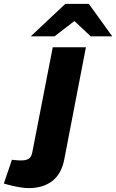

<svg xmlns="http://www.w3.org/2000/svg" viewBox="-162 -760 598 989"><path d="M-142.3 185.5 -100.5 62.9 -87.9 64.4Q-79.9 65.4 -70.2 65.9Q-60.4 66.4 -52.9 66.4Q-27.4 66.4 -13.6 57.4Q0.1 48.4 4.6 23.4L109.7 -516.4H280.5L169.4 59.4Q154.9 135.7 107.3 172.4Q59.7 209 -14.6 209Q-35.5 209 -65.2 203.8Q-94.8 198.5 -120.3 191.6ZM305.1 -573 200.5 -671.2 174.4 -740H295.6L416.1 -573ZM-3.4 -573 174.4 -740H295.6L245.3 -670.1L119.1 -573Z"/></svg>

Font: REM Medium
Style: Italic
Weight: 500
Italic angle: -11°
Designer: Octavio Pardo
Foundry: Ashler Design
Version: Version 1.005;gftools[0.9.28]